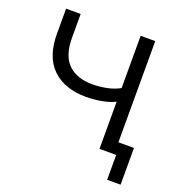

<svg xmlns="http://www.w3.org/2000/svg" viewBox="-149 -838 1076 1125"><g transform="rotate(20 388.5 -275.0)"><path d="M641 155V0H537V-294Q516 -283 486.5 -275Q457 -267 423.5 -263Q390 -259 358 -259Q224 -259 148 -332Q72 -405 72 -550V-705H163V-557Q163 -445 217 -393Q271 -341 368 -341Q409 -341 454 -349.5Q499 -358 537 -379V-705H628V-74H725V155Z"/></g></svg>

Font: Nunito Sans 7pt
Style: Regular
Weight: 400
Designer: Vernon Adams
Foundry: Vernon Adams
Version: Version 3.101;gftools[0.9.27]